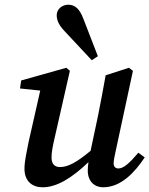

<svg xmlns="http://www.w3.org/2000/svg" viewBox="-20 -782 635 816"><path d="M418 14C495 14 553 -50 595 -113L568 -133C530 -88 505 -66 483 -66C472 -66 463 -73 463 -87C463 -98 466 -116 471 -137L545 -481L528 -494L429 -462C419 -405 408 -348 397 -292L365 -141C307 -93 270 -72 235 -72C213 -72 199 -84 199 -113C199 -134 204 -161 212 -195L277 -481L262 -494L70 -440L65 -406L151 -397L101 -176C94 -139 84 -97 84 -65C84 -10 119 14 161 14C221 14 285 -25 356 -93C354 -79 353 -68 353 -57C353 -11 382 14 418 14ZM396 -543C375 -596 355 -650 334 -703C318 -746 297 -762 270 -762C246 -762 221 -745 221 -717C221 -693 233 -672 256 -648C294 -607 332 -567 370 -526Z"/></svg>

Font: Source Serif Pro Semibold
Style: Italic
Weight: 600
Italic angle: -12°
Designer: Frank Grießhammer
Foundry: Adobe Systems Incorporated
Version: Version 3.001;hotconv 1.0.111;makeotfexe 2.5.65597